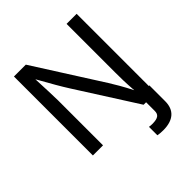

<svg xmlns="http://www.w3.org/2000/svg" viewBox="-249 -885 1251 1251"><g transform="rotate(-45 376.5 -260.0)"><path d="M87.9 0H181.2V-415C181.2 -450.2 177.7 -522.9 173.8 -616.2C230.5 -515.1 258.3 -466.3 291.5 -414.1L555.2 0H578.1V79.6C578.1 113.3 561 128.9 506.8 128.9C499.5 128.9 488.8 128.4 478 126.5V204.1C487.8 206.5 507.8 208.5 528.8 208.5C621.6 208.5 670.9 164.6 670.9 83.5V-62.5H665.5V-727.5H572.8V-281.2C572.8 -242.2 573.2 -180.2 579.1 -109.9C545.9 -175.8 512.7 -231.4 493.2 -262.2L197.3 -727.5H87.9Z"/></g></svg>

Font: Raveo
Style: Regular
Weight: 400
Designer: Jakub Foglar, Rasmus Andersson (Inter)
Foundry: Jakubfoglar.com
Version: Version 1.100;Glyphs 3.2.3 (3260)